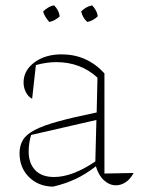

<svg xmlns="http://www.w3.org/2000/svg" viewBox="-20 -688 525 717"><path d="M178 9Q123 8 88 -27Q53 -62 53 -116Q53 -144 65.5 -165Q78 -186 109.5 -202.5Q141 -219 197 -234.5Q253 -250 341 -268L344 -398Q281 -456 190 -456Q154 -456 114 -445L100 -319Q85 -327 76.5 -344Q68 -361 68 -380Q68 -425 108.5 -455Q149 -485 210 -485Q305 -485 370 -414V-40L479 -42Q466 -18 448.5 -7Q431 4 413 4Q389 4 368.5 -14.5Q348 -33 338 -67Q301 -38 263 -20Q225 -2 178 9ZM87 -123Q87 -78 111.5 -52.5Q136 -27 182 -27Q250 -27 336 -85L340 -240L96 -184Q87 -152 87 -123ZM182 -668Q200 -650 203 -627Q196 -620 185.5 -614Q175 -608 164 -606Q157 -614 150.5 -624Q144 -634 141 -645Q149 -653 159.5 -659.5Q170 -666 182 -668ZM324 -668Q332 -660 338 -649Q344 -638 345 -627Q338 -620 327.5 -614Q317 -608 306 -606Q289 -621 283 -645Q300 -663 324 -668Z"/></svg>

Font: Piazzolla Thin
Style: Regular
Weight: 100
Designer: Juan Pablo del Peral
Foundry: Huerta Tipografica
Version: Version 1.330